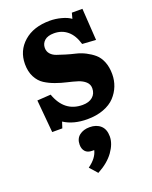

<svg xmlns="http://www.w3.org/2000/svg" viewBox="-151 -610 782 985"><g transform="rotate(-20 240.0 -117.5)"><path d="M61 14.2 44.9 -164.1 119.1 -168.9Q156.7 -63 255.9 -63Q291 -63 311 -80.3Q331.1 -97.7 331.1 -127Q331.1 -148.4 315.4 -162.8Q299.8 -177.2 274.9 -185.1Q250 -192.9 220 -199.7Q189.9 -206.5 159.9 -217.3Q129.9 -228 105 -243.9Q80.1 -259.8 64.5 -289.6Q48.8 -319.3 48.8 -360.8Q48.8 -433.6 101.8 -480.2Q154.8 -526.9 244.1 -526.9Q275.9 -526.9 307.4 -518.3Q338.9 -509.8 356.9 -496.1L365.2 -526.9H422.9L434.1 -353L359.9 -357.9Q345.2 -408.7 314.9 -433.8Q284.7 -459 242.2 -459Q208 -459 190.4 -443.4Q172.9 -427.7 172.9 -403.8Q172.9 -384.8 184.8 -371.1Q196.8 -357.4 216.6 -350.6Q236.3 -343.8 261.2 -336.2Q286.1 -328.6 312.5 -322.5Q338.9 -316.4 363.8 -303.7Q388.7 -291 408.4 -274.2Q428.2 -257.3 440.2 -228Q452.1 -198.7 452.1 -160.2Q452.1 -126 440.2 -95.5Q428.2 -64.9 405 -40Q381.8 -15.1 342.8 -0.5Q303.7 14.2 253.9 14.2Q178.2 14.2 127 -19L116.2 14.2ZM211.9 292 174.8 250Q222.7 215.8 231.9 174.8H221.2Q195.8 174.8 183.3 160.6Q170.9 146.5 170.9 124Q170.9 90.8 193.1 73.5Q215.3 56.2 249 56.2Q286.1 56.2 308.6 76.4Q331.1 96.7 331.1 136.2Q331.1 175.8 300.8 218.3Q270.5 260.7 211.9 292Z"/></g></svg>

Font: Literata Book
Style: Bold
Weight: 700
Designer: Latin by Veronika Burian and Jose Scaglione. Greek by Irene Vlachou. Cyrillic by Vera Evstafieva
Foundry: TypeTogether
Version: Version 2.003;PS 002.003;hotconv 1.0.88;makeotf.lib2.5.64775